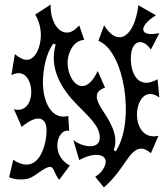

<svg xmlns="http://www.w3.org/2000/svg" viewBox="-20 -783 738 841"><path d="M435 38C526 -40 545 -132 599 -132C611 -132 625 -126 641 -112L674 -188C609 -174 580 -228 580 -281C580 -341 617 -400 678 -356L670 -436C591 -390 553 -453 553 -527C553 -607 604 -620 641 -566L678 -638C588 -619 585 -668 663 -716L586 -760C569 -620 496 -574 436 -672L411 -604C526 -560 573 -250 487 -120L478 -126C506 -196 447 -271 423 -310C399 -349 391 -383 440 -399L408 -472C386 -425 362 -406 340 -406C304 -406 276 -457 276 -509C276 -549 301 -607 349 -608L327 -672C264 -596 198 -668 202 -763L134 -719C152 -690 159 -658 159 -629C159 -578 135 -521 98 -521C83 -521 65 -529 45 -546L30 -454C87 -484 117 -431 117 -379C117 -334 90 -290 41 -305L75 -227C151 -291 184 -262 184 -212C184 -159 161 -62 96 -62C80 -62 60 -68 38 -83L20 -7C41 3 73 6 101 0C133 -7 173 -52 200 -52C216 -52 217 -24 239 5L286 -58C246 -79 231 -114 231 -145C231 -184 254 -217 283 -210L279 -275C206 -256 168 -336 168 -423C168 -479 183 -554 214 -592L224 -588C193 -483 252 -391 315 -327C370 -270 417 -232 417 -180C417 -125 340 -138 301 -170L327 -82C401 -121 443 -104 443 -75C443 -58 428 -26 397 -9Z"/></svg>

Font: Malebolge Adversarial
Style: Regular
Weight: 400
Designer: Ariel Martín Pérez
Foundry: Tunera Type Foundry
Version: Version 0.007;hotconv 1.0.109;makeotfexe 2.5.65596